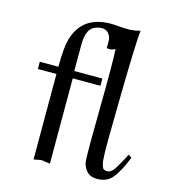

<svg xmlns="http://www.w3.org/2000/svg" viewBox="-108 -798 802 898"><g transform="rotate(15 293.0 -349.0)"><path d="M574 -125Q545 -53 518 -20.5Q491 12 444 12Q410 12 392.5 -8.5Q375 -29 372 -56Q369 -107 372 -313.5Q375 -520 371 -598Q352 -585 330 -591Q330 -606 330 -626Q330 -646 316 -662Q302 -678 277 -675Q237 -669 224 -643Q211 -617 211 -577V-448H347V-413H213V-412V-411V-410V-409V-408V-407V-406V-405V-404V-403V-402V-401V-400V-399V-398V-397V-396V-395V-394V-393V-392V-391V-390V-389V-388V-387V-386V-385V-384V-383V-382V-381V-380V-379V-378V-377V-376V-375V-374V-373V-372V-371V-370V-369V-368V-367V-366V-365V-364V-363V-362V-361V-360V-359V-358V-357V-356V-355V-354V-353V-352V-351V-350V-349V-348V-347V-346V-345V-344V-343V-342V-341V-340V-339V-338V-337V-336V-335V-334V-333V-332V-331V-330V-329V-327V-326V-325V-324V-323V-322V-321V-320V-318V-317V-316V-315V-314V-313V-312V-310V-309V-308V-307V-306V-304V-303V-302V-301V-300V-298V-297V-296V-295V-293V-292V-291V-290V-289V-287V-286V-285V-283V-282V-281V-280V-278V-277V-276V-274V-273V-272V-271V-269V-268V-267V-265V-264V-263V-261V-260V-259V-257V-256V-254V-253V-252V-250V-249V-248V-246V-245V-243V-242V-241V-239V-238V-236V-235V-234V-232V-231V-229V-228V-227V-225V-224V-222V-221V-219V-218V-216V-215V-213V-212V-211V-209V-208V-206V-205V-203V-202V-200V-199V-197V-196V-194V-193V-191V-190V-188V-186V-185V-183V-182V-180V-179V-177V-176V-174V-173V-171V-169V-168V-166V-165V-163V-162V-160V-158V-157V-155V-154V-152V-150V-149V-147V-146V-144V-142V-141V-139V-138V-136V-134V-133V-131V-129V-128V-126V-124V-123V-121V-119V-118V-116V-114V-113V-111V-109V-108V-106V-104V-103V-101V-99V-98V-96V-94V-92V-91V-89V-87V-86V-84V-82V-80V-79V-77V-75V-73V-72V-70V-68V-66V-65V-63V-61V-59V-58V-56V-54V-52V-51V-49V-47V-45V-43V-42V-40V-38V-36V-35V-33V-31V-29V-27V-26V-24V-22V-20V-18V-17V-15V-13V-11V-9V0L170 -6L134 1Q134 -6 134 -17.5Q134 -29 134 -63.5Q134 -98 134 -131Q134 -164 134 -206Q134 -248 134 -283Q134 -318 134 -348.5Q134 -379 134 -396V-413H44V-448H134Q134 -540 146 -583Q182 -706 319 -706Q334 -706 363 -703.5Q392 -701 414.5 -702Q437 -703 462 -710Q455 -664 450.5 -403Q446 -142 448 -111Q449 -86 450 -76.5Q451 -67 454.5 -55Q458 -43 464 -39Q470 -35 480 -35Q497 -35 510.5 -53Q524 -71 548 -116Q554 -129 558 -136Z"/></g></svg>

Font: GFS Artemisia
Style: Regular
Weight: 400
Designer: Takis Katsoulidis and George D. Matthiopoulos
Foundry: Takis Katsoulidis and George D. Matthiopoulos
Version: Version 1.0